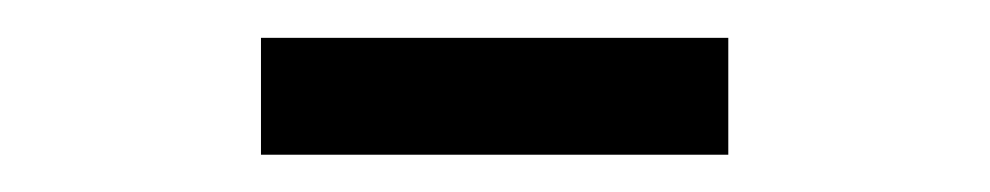

<svg xmlns="http://www.w3.org/2000/svg" viewBox="-20 -923 531 103"><path d="M370.7 -840H120V-902.7H370.7Z"/></svg>

Font: Manrope Variable Light
Style: Regular
Weight: 200
Designer: Mikhail Sharanda
Foundry: Mikhail Sharanda
Version: Version 4.505